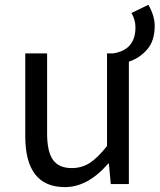

<svg xmlns="http://www.w3.org/2000/svg" viewBox="-20 -765 663 798"><path d="M526.4 -710.9 596.7 -745.1Q623 -699.2 623 -657.2Q623 -595.7 591.8 -559.6Q560.5 -523.4 515.6 -508.8V0H440.4L432.6 -85H429.7Q344.7 12.7 250 12.7Q85 12.7 85 -199.2V-543H175.8V-210Q175.8 -134.8 200.2 -100.6Q224.6 -66.4 278.3 -66.4Q319.3 -66.4 352.5 -87.4Q385.7 -108.4 424.8 -158.2V-543H449.2Q543 -556.6 543 -651.4Q543 -682.6 526.4 -710.9Z"/></svg>

Font: irohakakuC Regular
Style: Regular
Weight: 400
Designer: [Source Han Sans]
Ryoko NISHIZUKA Ë•øÂ°öÊ∂ºÂ≠ê (kana & ideographs); Paul D. Hunt (Latin, Greek & Cyrillic); Wenlong ZHAN
Version: Version 1.001.20160904